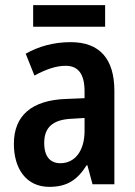

<svg xmlns="http://www.w3.org/2000/svg" viewBox="-20 -717 527 747"><path d="M389 -697H109V-613H389ZM255 -553C188 -553 129 -536 80 -508L114 -423C158 -447 198 -461 235 -461C284 -461 309 -430 309 -361V-335L236 -332C104 -327 34 -268 34 -157C34 -62 81 10 172 10C241 10 281 -17 317 -74H320L340 0H425V-363C425 -488 368 -553 255 -553ZM260 -255 309 -258V-208C309 -128 270 -82 215 -82C176 -82 152 -107 152 -161C152 -220 184 -252 260 -255Z"/></svg>

Font: Noto Sans Ethiopic Cond SemBd
Style: Regular
Weight: 600
Width: 3
Designer: Monotype Design Team
Foundry: Monotype Imaging Inc.
Version: Version 2.102